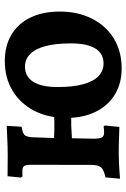

<svg xmlns="http://www.w3.org/2000/svg" viewBox="116 -629 525 797"><g transform="rotate(-90 378.5 -230.5)"><path d="M35.2 5.2 40.6 -55.3Q71.3 -61.3 81.9 -73.1Q92.5 -84.8 92.5 -114.7L93 -363.1Q93 -385.6 87.7 -392.9Q82.5 -400.2 66.5 -400.2Q61.9 -400.2 55.4 -399.9Q48.8 -399.6 44.7 -399.6L40 -406.8L45.5 -461.6Q64.7 -461.6 91.5 -461.3Q118.2 -461 135.1 -461Q148.3 -461 169.7 -461.5Q191 -462 213.8 -463.3Q236.6 -464.6 254.7 -465.1L250.9 -403.3Q224.6 -399.3 216.6 -391.1Q208.6 -383 207.1 -356.5L204 -268.7Q232.4 -267.2 257.9 -267.3Q283.4 -267.3 308.2 -268.8V-197.5Q282.5 -198 255.8 -197.3Q229.2 -196.5 203.1 -194.5L201.4 -109.7Q200.9 -80.4 206.2 -70.6Q211.5 -60.8 227.3 -60.8Q235.3 -60.8 242.2 -61.8Q249.1 -62.8 252.3 -62.8L256.1 -57.6L250.1 2.5Q202.5 0.5 168.2 0Q133.8 -0.5 103.2 0.8Q72.7 2.1 35.2 5.2ZM493.1 12Q430.8 12 384.5 -16.2Q338.2 -44.5 312.8 -96.3Q287.5 -148.2 287.5 -216.8Q287.5 -293.3 317.2 -350.8Q347 -408.3 400 -440.6Q453.1 -473 523.8 -473Q587.4 -473 633.5 -445.2Q679.6 -417.5 704.3 -366.3Q729 -315.2 729 -244.7Q729 -169.2 699.4 -111Q669.9 -52.7 616.9 -20.4Q563.8 12 493.1 12ZM513.8 -63.2Q554.7 -63.2 575.8 -97.4Q596.9 -131.6 596.9 -199.2Q596.9 -262.4 585.5 -304.6Q574.1 -346.7 552.6 -368Q531.1 -389.3 500.2 -389.3Q459.3 -389.3 437.5 -355Q415.7 -320.7 415.7 -253.4Q415.7 -189.8 427.4 -147.5Q439 -105.1 460.9 -84.1Q482.9 -63.2 513.8 -63.2Z"/></g></svg>

Font: Alegreya
Style: Regular
Weight: 400
Designer: Juan Pablo del Peral
Foundry: Huerta Tipografica
Version: Version 2.009